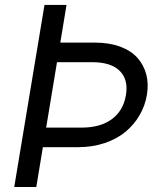

<svg xmlns="http://www.w3.org/2000/svg" viewBox="-20 -747 671 767"><path d="M157.7 -727.3H245.7L220.9 -576.7H360.8Q417.3 -576.7 460.8 -560.4Q504.3 -544 529.5 -515.4Q554.7 -486.9 564.5 -449Q574.2 -411.2 566.8 -367.9Q559.7 -324.6 537.6 -286.8Q515.6 -248.9 481.2 -220.3Q446.7 -191.8 397.9 -175.4Q349.1 -159.1 292.6 -159.1H151.3L125 0H36.9ZM164.4 -237.2H305.4Q380.7 -237.2 426.5 -270.8Q472.3 -304.3 483 -366.5Q493.6 -428.6 458.5 -463.6Q423.3 -498.6 348 -498.6H207.7Z"/></svg>

Font: Karasuma Gothic
Style: Italic
Weight: 400
Italic angle: -9.39999°
Designer: Rasmus Andersson / Ryoko Nishizuka
Foundry: Genbu
Version: Version 1.00